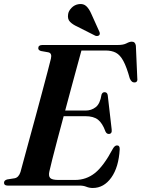

<svg xmlns="http://www.w3.org/2000/svg" viewBox="-21 -924 704 956"><path d="M374.5 0H17Q-1 0 -1 -14Q-1 -26 14.5 -30.5L52.5 -36.5Q72 -40.5 81 -67.5Q86 -86 97.5 -128.5Q109 -171 124.5 -227.8Q140 -284.5 156.8 -346Q173.5 -407.5 188.8 -465Q204 -522.5 215.8 -566.8Q227.5 -611 232.5 -632Q239 -659.5 219.5 -663.5L183 -670Q169.5 -674 169.5 -684Q169.5 -700 190.5 -700H566Q593.5 -700 608.8 -708.2Q624 -716.5 635.5 -716.5Q652.5 -716.5 655.5 -696.5L662.5 -536Q666 -515 650 -513.5Q634 -512 625 -534Q609.5 -590.5 593.2 -620.5Q577 -650.5 556 -661.5Q535 -672.5 505 -672.5H384.5Q377.5 -647.5 364.8 -600.5Q352 -553.5 336 -494.5Q320 -435.5 303.5 -373.5H405Q434 -373.5 455.8 -390.5Q477.5 -407.5 484.5 -453Q489 -465 499.5 -465Q513.5 -465 515.5 -449L535 -280Q538 -258 521.5 -257Q510 -256.5 504 -269.5Q489 -311 466.8 -328.2Q444.5 -345.5 404 -345.5H296Q279.5 -284.5 264.8 -228.8Q250 -173 239.5 -131.2Q229 -89.5 225 -71Q219.5 -48 228.8 -38Q238 -28 269.5 -28H352.5Q408.5 -28 451.8 -62.5Q495 -97 541 -183.5Q550.5 -200 561.5 -200Q576 -200 575 -180.5Q570 -91 533 -39.5Q496 12 441 12Q424 12 409.2 6Q394.5 0 374.5 0ZM433 -856.5 474.5 -764.5Q478.5 -753.5 472 -748Q468.5 -745 463 -744.8Q457.5 -744.5 454 -746L364 -791.5Q341.5 -801.5 328 -815Q314.5 -828.5 318 -852Q319.5 -868.5 334.8 -884.5Q350 -900.5 372 -903.5Q394.5 -906.5 408.5 -893.5Q422.5 -880.5 433 -856.5Z"/></svg>

Font: Fraunces 72pt S000 SemiBold
Style: Italic
Weight: 600
Italic angle: -16°
Version: Version 1.000; ttfautohint (v1.8.3)